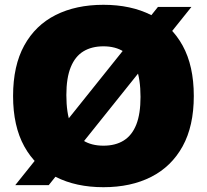

<svg xmlns="http://www.w3.org/2000/svg" viewBox="-20 -770 862 800"><path d="M183 1.5H43.5L638 -741H777.5ZM411 10Q297 10 212.5 -32.8Q128 -75.5 81.2 -160Q34.5 -244.5 34.5 -370Q34.5 -496 81 -580.5Q127.5 -665 212 -707.5Q296.5 -750 411 -750Q525.5 -750 610 -707.2Q694.5 -664.5 741 -580Q787.5 -495.5 787.5 -370Q787.5 -245 741 -160.5Q694.5 -76 610 -33Q525.5 10 411 10ZM411 -163Q461 -163 495.5 -184.5Q530 -206 547.8 -250.8Q565.5 -295.5 565.5 -366Q565.5 -440.5 547.5 -487Q529.5 -533.5 495 -555.2Q460.5 -577 411 -577Q362 -577 327.5 -556Q293 -535 274.8 -490.2Q256.5 -445.5 256.5 -374Q256.5 -299 274.5 -252.5Q292.5 -206 326.8 -184.5Q361 -163 411 -163Z"/></svg>

Font: Encode Sans SC Condensed Thin Black
Style: Regular
Weight: 900
Version: Version 3.002